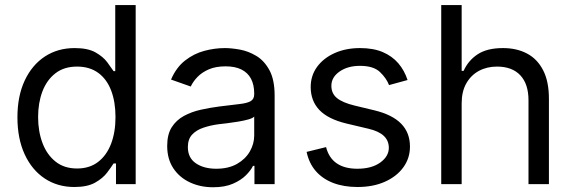

<svg xmlns="http://www.w3.org/2000/svg" viewBox="-20 -748 2327 780"><path d="M282.2 11.7Q213.9 11.7 161.6 -22.9Q109.4 -57.6 80.1 -121.3Q50.8 -185.1 50.8 -271.5Q50.8 -357.4 80.3 -420.7Q109.9 -483.9 162.1 -518.3Q214.4 -552.7 283.2 -552.7Q336.9 -552.7 367.9 -535.2Q398.9 -517.6 415.5 -495.4Q432.1 -473.1 441.4 -459H448.2V-727.5H531.2V0H451.2V-84H441.4Q432.1 -69.3 415 -46.6Q397.9 -23.9 366.5 -6.1Q335 11.7 282.2 11.7ZM293 -63.5Q343.8 -63.5 378.4 -90.1Q413.1 -116.7 431.2 -163.8Q449.2 -210.9 449.2 -272.5Q449.2 -334 431.6 -380.1Q414.1 -426.3 379.2 -451.9Q344.2 -477.5 293 -477.5Q240.2 -477.5 205.1 -450.2Q169.9 -422.9 152.3 -376.5Q134.8 -330.1 134.8 -272.5Q134.8 -214.4 152.6 -167Q170.4 -119.6 205.6 -91.6Q240.7 -63.5 293 -63.5Z M845.7 12.7Q793.9 12.7 751.5 -7.1Q709 -26.9 684.1 -64.5Q659.2 -102.1 659.2 -155.3Q659.2 -202.1 677.7 -231.2Q696.3 -260.3 727.3 -277.1Q758.3 -293.9 795.7 -302.2Q833 -310.5 871.1 -315.4Q920.9 -321.8 952.1 -325.2Q983.4 -328.6 998 -336.9Q1012.7 -345.2 1012.7 -365.2V-368.2Q1012.7 -403.3 999.8 -428Q986.8 -452.6 960.9 -465.6Q935.1 -478.5 896.5 -478.5Q856.4 -478.5 828.4 -466.3Q800.3 -454.1 782.2 -435.3Q764.2 -416.5 754.9 -396.5L674.8 -424.8Q696.3 -474.6 732.2 -502.4Q768.1 -530.3 810.3 -541.5Q852.5 -552.7 893.6 -552.7Q919.9 -552.7 954.1 -546.6Q988.3 -540.5 1020.8 -521.2Q1053.2 -502 1074.5 -463.1Q1095.7 -424.3 1095.7 -359.4V0H1013.7V-74.2H1007.8Q999.5 -56.6 979.5 -36.4Q959.5 -16.1 926.5 -1.7Q893.6 12.7 845.7 12.7ZM858.4 -62.5Q908.2 -62.5 942.6 -82Q977.1 -101.6 994.9 -132.6Q1012.7 -163.6 1012.7 -197.3V-274.4Q1007.3 -268.1 989.3 -262.9Q971.2 -257.8 947.8 -253.9Q924.3 -250 902.3 -247.3Q880.4 -244.6 867.2 -243.2Q834.5 -238.8 806.2 -229.2Q777.8 -219.7 760.5 -201.2Q743.2 -182.6 743.2 -150.4Q743.2 -106.9 775.6 -84.7Q808.1 -62.5 858.4 -62.5Z M1635.7 -422.9 1560.5 -402.3Q1549.8 -430.2 1523.7 -455.3Q1497.6 -480.5 1442.4 -480.5Q1392.6 -480.5 1359.4 -457.3Q1326.2 -434.1 1326.2 -399.4Q1326.2 -368.2 1348.9 -349.6Q1371.6 -331.1 1419.9 -319.3L1501 -299.8Q1573.7 -282.2 1609.6 -245.6Q1645.5 -209 1645.5 -152.3Q1645.5 -105.5 1618.7 -68.4Q1591.8 -31.2 1543.9 -9.8Q1496.1 11.7 1432.6 11.7Q1377 11.7 1334 -4.6Q1291 -21 1263.2 -52.7Q1235.4 -84.5 1225.6 -130.9L1304.7 -150.4Q1315.9 -106.4 1347.9 -84.5Q1379.9 -62.5 1431.6 -62.5Q1489.7 -62.5 1524.7 -87.6Q1559.6 -112.8 1559.6 -147.5Q1559.6 -176.3 1539.6 -195.6Q1519.5 -214.8 1478.5 -224.6L1387.7 -246.1Q1312.5 -264.2 1277.3 -301.3Q1242.2 -338.4 1242.2 -394.5Q1242.2 -440.9 1268.3 -476.6Q1294.4 -512.2 1339.8 -532.5Q1385.3 -552.7 1442.4 -552.7Q1496.6 -552.7 1534.9 -536.4Q1573.2 -520 1598.1 -491Q1623 -461.9 1635.7 -422.9Z M1855.5 -328.1V0H1772.5V-727.5H1855.5V-460H1863.3Q1882.3 -502.4 1920.7 -527.6Q1959 -552.7 2023.4 -552.7Q2079.1 -552.7 2121.1 -530.5Q2163.1 -508.3 2186.5 -462.6Q2210 -417 2210 -346.7V0H2127V-340.8Q2127 -406.7 2093.8 -442.1Q2060.5 -477.5 1999 -477.5Q1958 -477.5 1925.5 -460Q1893.1 -442.4 1874.3 -409.2Q1855.5 -376 1855.5 -328.1Z"/></svg>

Font: Inter V
Style: Weight 400 Optical size 14.0
Weight: 400
Designer: Rasmus Andersson
Foundry: rsms
Version: Version 4.000;git-4fc901f